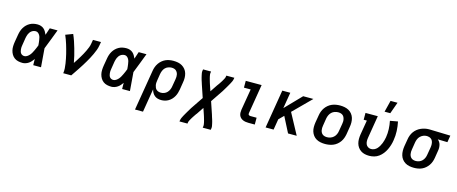

<svg xmlns="http://www.w3.org/2000/svg" viewBox="-50 -1522 5957 2503"><g transform="rotate(15 2928.0 -270.5)"><path d="M222 8Q192 8 163.5 1.5Q135 -5 112.5 -21.5Q90 -38 75.5 -62.5Q61 -87 54.5 -114.5Q48 -142 49 -172Q50 -202 55 -232L72 -332Q76 -357 84 -382Q92 -407 106 -430.5Q120 -454 139.5 -473Q159 -492 183 -505Q207 -518 233 -523Q259 -528 284 -528Q308 -528 330.5 -520.5Q353 -513 369.5 -498.5Q386 -484 397.5 -464.5Q409 -445 418 -424Q426 -448 434 -472Q442 -496 450 -520H555Q529 -453 503.5 -385.5Q478 -318 451 -251Q457 -188 461 -125.5Q465 -63 471 0H366Q365 -21 365 -42Q365 -63 365 -83Q352 -65 337 -48Q322 -31 303.5 -18.5Q285 -6 263.5 1Q242 8 222 8ZM222 -84Q241 -84 259 -95.5Q277 -107 290.5 -122.5Q304 -138 314 -156Q324 -174 332.5 -192Q341 -210 349 -228.5Q357 -247 364 -266Q363 -283 361 -300.5Q359 -318 356.5 -335.5Q354 -353 350 -369.5Q346 -386 337.5 -400.5Q329 -415 315.5 -425.5Q302 -436 284 -436Q270 -436 255.5 -431.5Q241 -427 229 -418Q217 -409 208 -397Q199 -385 193 -371.5Q187 -358 183.5 -344.5Q180 -331 177 -317L161 -217Q158 -202 157 -187.5Q156 -173 157.5 -159Q159 -145 162.5 -131.5Q166 -118 174 -107Q182 -96 195 -90Q208 -84 222 -84Z M771 0Q776 -33 774 -65.5Q772 -98 767 -129.5Q762 -161 756 -192Q750 -223 742.5 -253.5Q735 -284 726.5 -314.5Q718 -345 709 -374.5Q700 -404 689 -433.5Q678 -463 666 -491L764 -528Q783 -485 798 -440.5Q813 -396 826 -350.5Q839 -305 850.5 -258.5Q862 -212 870 -165Q886 -189 901.5 -213Q917 -237 932 -262Q947 -287 961 -312Q975 -337 987 -362.5Q999 -388 1009.5 -414.5Q1020 -441 1024 -468L1033 -520H1141L1132 -468Q1127 -437 1115 -406Q1103 -375 1089 -344.5Q1075 -314 1059 -284.5Q1043 -255 1026 -226Q1009 -197 991 -168.5Q973 -140 954.5 -112Q936 -84 917 -56Q898 -28 879 0Z M1422 8Q1392 8 1363.5 1.5Q1335 -5 1312.5 -21.5Q1290 -38 1275.5 -62.5Q1261 -87 1254.5 -114.5Q1248 -142 1249 -172Q1250 -202 1255 -232L1272 -332Q1276 -357 1284 -382Q1292 -407 1306 -430.5Q1320 -454 1339.5 -473Q1359 -492 1383 -505Q1407 -518 1433 -523Q1459 -528 1484 -528Q1508 -528 1530.5 -520.5Q1553 -513 1569.5 -498.5Q1586 -484 1597.5 -464.5Q1609 -445 1618 -424Q1626 -448 1634 -472Q1642 -496 1650 -520H1755Q1729 -453 1703.5 -385.5Q1678 -318 1651 -251Q1657 -188 1661 -125.5Q1665 -63 1671 0H1566Q1565 -21 1565 -42Q1565 -63 1565 -83Q1552 -65 1537 -48Q1522 -31 1503.5 -18.5Q1485 -6 1463.5 1Q1442 8 1422 8ZM1422 -84Q1441 -84 1459 -95.5Q1477 -107 1490.5 -122.5Q1504 -138 1514 -156Q1524 -174 1532.5 -192Q1541 -210 1549 -228.5Q1557 -247 1564 -266Q1563 -283 1561 -300.5Q1559 -318 1556.5 -335.5Q1554 -353 1550 -369.5Q1546 -386 1537.5 -400.5Q1529 -415 1515.5 -425.5Q1502 -436 1484 -436Q1470 -436 1455.5 -431.5Q1441 -427 1429 -418Q1417 -409 1408 -397Q1399 -385 1393 -371.5Q1387 -358 1383.5 -344.5Q1380 -331 1377 -317L1361 -217Q1358 -202 1357 -187.5Q1356 -173 1357.5 -159Q1359 -145 1362.5 -131.5Q1366 -118 1374 -107Q1382 -96 1395 -90Q1408 -84 1422 -84Z M1797 215 1888 -332Q1892 -358 1901.5 -384.5Q1911 -411 1927 -434.5Q1943 -458 1965 -477Q1987 -496 2012.5 -507.5Q2038 -519 2065 -523.5Q2092 -528 2118 -528Q2150 -528 2180.5 -522Q2211 -516 2236 -501Q2261 -486 2279.5 -463Q2298 -440 2306.5 -411Q2315 -382 2315.5 -351Q2316 -320 2310 -288L2294 -188Q2290 -164 2282.5 -139.5Q2275 -115 2262.5 -92.5Q2250 -70 2232 -50.5Q2214 -31 2191 -17.5Q2168 -4 2143.5 2Q2119 8 2094 8Q2069 8 2045.5 1.5Q2022 -5 2004 -20Q1986 -35 1974.5 -55.5Q1963 -76 1957 -100L1905 215ZM2066 -84Q2089 -84 2111.5 -93Q2134 -102 2150 -119.5Q2166 -137 2175.5 -159Q2185 -181 2188 -203L2205 -303Q2208 -319 2208.5 -335.5Q2209 -352 2206 -367Q2203 -382 2195.5 -395.5Q2188 -409 2176.5 -418.5Q2165 -428 2149.5 -432Q2134 -436 2118 -436Q2096 -436 2072.5 -427.5Q2049 -419 2032 -401.5Q2015 -384 2006 -361.5Q1997 -339 1993 -317L1979 -229Q1976 -212 1975 -194.5Q1974 -177 1977 -161Q1980 -145 1986.5 -130Q1993 -115 2004.5 -104.5Q2016 -94 2032.5 -89Q2049 -84 2066 -84Z M2397 215 2400 197Q2403 180 2410.5 163.5Q2418 147 2426.5 131.5Q2435 116 2444 100.5Q2453 85 2462 69.5Q2471 54 2480.5 38.5Q2490 23 2499 8L2611 -158L2555 -324Q2551 -338 2546 -352.5Q2541 -367 2536.5 -381.5Q2532 -396 2528.5 -410.5Q2525 -425 2521.5 -440Q2518 -455 2515.5 -470.5Q2513 -486 2516 -502L2519 -520H2627L2624 -502Q2622 -488 2624 -475.5Q2626 -463 2628.5 -450.5Q2631 -438 2634.5 -426Q2638 -414 2641.5 -401.5Q2645 -389 2648.5 -377.5Q2652 -366 2656 -354L2685 -269L2749 -365Q2750 -367 2752 -369Q2754 -371 2755 -373Q2763 -383 2770 -393.5Q2777 -404 2784 -414.5Q2791 -425 2797.5 -435.5Q2804 -446 2810 -457Q2816 -468 2822 -479Q2828 -490 2830 -502L2833 -520H2941L2938 -502Q2935 -485 2927.5 -468.5Q2920 -452 2911.5 -436.5Q2903 -421 2894 -405.5Q2885 -390 2876 -374.5Q2867 -359 2857.5 -343.5Q2848 -328 2839 -313L2727 -147L2783 19Q2787 33 2791.5 47.5Q2796 62 2801 76.5Q2806 91 2809.5 105.5Q2813 120 2816.5 135Q2820 150 2822.5 165.5Q2825 181 2822 197L2819 215H2711L2714 197Q2716 183 2714 170.5Q2712 158 2709.5 145.5Q2707 133 2703.5 121Q2700 109 2696.5 96.5Q2693 84 2689.5 72.5Q2686 61 2682 49L2653 -36L2589 60Q2587 62 2585.5 64Q2584 66 2582 68Q2575 78 2568 88.5Q2561 99 2554 109.5Q2547 120 2540.5 130.5Q2534 141 2528 152Q2522 163 2516 174Q2510 185 2508 197L2505 215Z M3271 0Q3251 0 3231.5 -3Q3212 -6 3194.5 -13.5Q3177 -21 3163.5 -34Q3150 -47 3143 -64.5Q3136 -82 3135.5 -101.5Q3135 -121 3138 -142L3186 -428H3095V-520H3309L3244 -126Q3243 -120 3243.5 -113Q3244 -106 3248 -101.5Q3252 -97 3258 -94.5Q3264 -92 3271 -92H3356V0Z M3805 0 3698 -209 3634 -145 3610 0H3502L3588 -520H3696L3660 -303L3870 -520H4008L3770 -282L3922 0Z M4306 8Q4274 8 4243.5 2Q4213 -4 4187.5 -18.5Q4162 -33 4144 -56.5Q4126 -80 4117 -108.5Q4108 -137 4108 -168.5Q4108 -200 4113 -232L4130 -332Q4134 -359 4144 -385.5Q4154 -412 4170.5 -435.5Q4187 -459 4210 -478Q4233 -497 4259.5 -508Q4286 -519 4313.5 -523.5Q4341 -528 4367 -528Q4399 -528 4429.5 -522Q4460 -516 4485.5 -501.5Q4511 -487 4529.5 -463.5Q4548 -440 4556.5 -411.5Q4565 -383 4565.5 -351.5Q4566 -320 4560 -288L4544 -188Q4539 -161 4529.5 -134.5Q4520 -108 4503.5 -84.5Q4487 -61 4464 -42Q4441 -23 4414.5 -12Q4388 -1 4360 3.5Q4332 8 4306 8ZM4307 -84Q4330 -84 4353.5 -92Q4377 -100 4395.5 -117Q4414 -134 4424.5 -157Q4435 -180 4438 -203L4455 -303Q4458 -319 4458.5 -335.5Q4459 -352 4455.5 -367.5Q4452 -383 4445 -396.5Q4438 -410 4426 -419Q4414 -428 4398.5 -432Q4383 -436 4367 -436Q4344 -436 4320 -428Q4296 -420 4278 -403Q4260 -386 4249.5 -363Q4239 -340 4235 -317L4219 -217Q4216 -201 4215.5 -184.5Q4215 -168 4218 -152.5Q4221 -137 4228.5 -123.5Q4236 -110 4248 -101Q4260 -92 4275.5 -88Q4291 -84 4307 -84Z M4901 8Q4870 8 4841 1.5Q4812 -5 4788 -21Q4764 -37 4747.5 -60.5Q4731 -84 4723.5 -112Q4716 -140 4716 -170.5Q4716 -201 4721 -232L4754 -428H4711V-520H4877L4827 -217Q4823 -194 4823.5 -171Q4824 -148 4832.5 -128Q4841 -108 4860 -96Q4879 -84 4902 -84Q4924 -84 4945 -93.5Q4966 -103 4981.5 -120Q4997 -137 5008.5 -157Q5020 -177 5028.5 -198Q5037 -219 5042.5 -240.5Q5048 -262 5052 -283Q5061 -339 5058.5 -394.5Q5056 -450 5045 -503L5149 -522Q5162 -461 5165 -397Q5168 -333 5157 -269Q5152 -236 5142 -203.5Q5132 -171 5117 -139.5Q5102 -108 5080 -80Q5058 -52 5029.5 -31Q5001 -10 4967 -1Q4933 8 4901 8ZM4947 -600 4986 -756H5080L5024 -600Z M5505 8Q5473 8 5442.5 2Q5412 -4 5387 -19Q5362 -34 5344 -57Q5326 -80 5317.5 -109Q5309 -138 5308.5 -169Q5308 -200 5313 -232L5330 -332Q5334 -358 5344 -384.5Q5354 -411 5370.5 -434Q5387 -457 5409.5 -475Q5432 -493 5458 -504.5Q5484 -516 5511 -522Q5538 -528 5565 -528H5581L5856 -520L5841 -428L5711 -431Q5725 -419 5735.5 -403Q5746 -387 5750.5 -368Q5755 -349 5755.5 -328.5Q5756 -308 5752 -288L5736 -188Q5732 -162 5722.5 -135.5Q5713 -109 5697 -85.5Q5681 -62 5659 -43Q5637 -24 5611.5 -12.5Q5586 -1 5558.5 3.5Q5531 8 5505 8ZM5506 -84Q5528 -84 5551 -92.5Q5574 -101 5591 -118.5Q5608 -136 5617.5 -158.5Q5627 -181 5630 -203L5647 -303Q5651 -326 5650 -348.5Q5649 -371 5641 -390.5Q5633 -410 5614.5 -422Q5596 -434 5574 -435L5566 -436H5559Q5536 -436 5514 -426.5Q5492 -417 5474.5 -400Q5457 -383 5448 -361Q5439 -339 5435 -317L5419 -217Q5416 -201 5415.5 -184.5Q5415 -168 5418 -153Q5421 -138 5428 -124.5Q5435 -111 5447 -101.5Q5459 -92 5474.5 -88Q5490 -84 5506 -84Z"/></g></svg>

Font: Iosevka Etoile Semibold
Style: Italic
Weight: 600
Italic angle: -9°
Designer: Belleve Invis
Foundry: Belleve Invis
Version: Version 22.1.2; ttfautohint (v1.8.4)